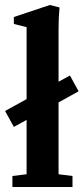

<svg xmlns="http://www.w3.org/2000/svg" viewBox="-28 -746 333 766"><path d="M21.5 0V-43.9L78.1 -50.8V-267.6L27.3 -239.7L-7.8 -303.2L78.1 -350.6V-637.7L27.3 -650.4V-678.2L170.9 -726.1L209.5 -716.3Q205.6 -676.3 205.6 -629.4V-419.9L251 -444.8L285.6 -381.8L205.6 -337.4V-50.8L261.2 -43.9V0Z"/></svg>

Font: Elstob 6pt
Style: Bold
Weight: 700
Designer: Peter S. Baker
Version: Version 1.015